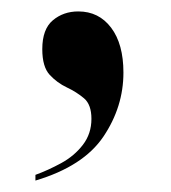

<svg xmlns="http://www.w3.org/2000/svg" viewBox="-20 -161 299 336"><path d="M42 145Q64 137 87 124.5Q110 112 125 92.5Q140 73 140 47Q140 22 127 11Q114 0 97 -8Q80 -16 67 -30Q54 -44 54 -75Q54 -110 72.5 -125.5Q91 -141 117 -141Q153 -141 174.5 -112.5Q196 -84 196 -34Q196 26 161 78Q126 130 42 155Z"/></svg>

Font: Noto Serif Display Condensed
Style: Bold
Weight: 700
Width: 3
Designer: Monotype Design Team
Foundry: Monotype Imaging Inc.
Version: Version 2.009